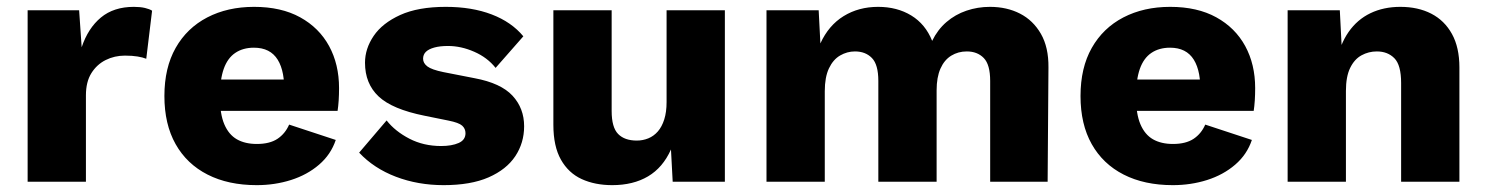

<svg xmlns="http://www.w3.org/2000/svg" viewBox="-20 -530 4335 560"><path d="M60.6 0V-500H210.8L218.2 -392.2Q236.8 -447.8 274.3 -478.9Q311.8 -510 370.4 -510Q389.4 -510 402.8 -506.8Q416.2 -503.6 423.6 -498.8L406.6 -358.6Q396.8 -362.6 381.4 -365.2Q366 -367.8 344.4 -367.8Q314 -367.8 288.2 -354.9Q262.4 -342 246.5 -316.6Q230.6 -291.2 230.6 -252V0Z M728.7 10Q645.8 10 585.4 -20.8Q524.9 -51.6 492.2 -109.6Q459.5 -167.6 459.5 -250Q459.5 -332.4 492.4 -390.4Q525.3 -448.4 584.5 -479.2Q643.8 -510 721 -510Q800.2 -510 855.5 -479.5Q910.8 -449 939.9 -395.6Q968.9 -342.2 968.9 -273.1Q968.9 -254.5 967.8 -236.9Q966.6 -219.2 964.6 -206.6H568.8V-298.1H890.4L808.5 -255.7Q811.7 -320.7 790 -355.8Q768.2 -390.9 720.7 -390.9Q688.7 -390.9 666.2 -375.7Q643.7 -360.6 632.5 -329Q621.4 -297.4 621.4 -247.3Q621.4 -197.8 634.2 -167.6Q647 -137.4 670.9 -123.7Q694.8 -110.1 729.1 -110.1Q766.7 -110.1 789.3 -125.1Q811.9 -140.2 823.3 -166.6L959.3 -121.8Q945.1 -79.3 910.6 -49.7Q876.2 -20.1 828.8 -5Q781.5 10 728.7 10Z M1273.9 10Q1199 10 1134.7 -14.5Q1070.5 -39 1027.5 -84.8L1107.6 -178.7Q1132.7 -146.9 1174.1 -125.5Q1215.5 -104.1 1266.6 -104.1Q1297.8 -104.1 1317.8 -113Q1337.7 -121.8 1337.7 -141.5Q1337.7 -154.6 1328 -163.5Q1318.2 -172.3 1288 -178.3L1218.5 -192.4Q1123.7 -211.4 1084.2 -248.8Q1044.6 -286.2 1044.6 -347Q1044.6 -388 1069.9 -425.3Q1095.1 -462.5 1147.3 -486.3Q1199.5 -510 1280.3 -510Q1356.3 -510 1414.1 -487.9Q1471.9 -465.8 1506.4 -424.1L1425.5 -332Q1401.4 -362.4 1363 -379.1Q1324.7 -395.9 1286.7 -395.9Q1263 -395.9 1246.5 -391.3Q1230.1 -386.7 1222 -378.7Q1214 -370.7 1214 -358.6Q1214 -345.8 1226.6 -336.2Q1239.2 -326.7 1273.3 -319.7L1364.3 -301.9Q1440.8 -287.6 1474.8 -250.9Q1508.7 -214.2 1508.7 -161.7Q1508.7 -113.3 1482.9 -74.4Q1457 -35.5 1405 -12.7Q1353 10 1273.9 10Z M1765.6 10Q1715.2 10 1676.6 -7.7Q1638 -25.4 1616 -64.4Q1594 -103.4 1594 -166V-500H1764V-206.2Q1764 -158.4 1782.9 -139.2Q1801.8 -120 1837.2 -120Q1855 -120 1870.9 -126.5Q1886.8 -133 1898.7 -146.6Q1910.6 -160.2 1917.4 -181.7Q1924.2 -203.2 1924.2 -232.2V-500H2094.2V0H1942L1937 -94Q1913.4 -41.2 1870.1 -15.6Q1826.8 10 1765.6 10Z M2215.6 0V-500H2367.8L2372.8 -403.4Q2396.8 -456 2440.6 -483Q2484.4 -510 2541.2 -510Q2596.6 -510 2637.9 -484.8Q2679.2 -459.6 2698.8 -410.8Q2714.8 -443.6 2740.5 -465.7Q2766.2 -487.8 2798.9 -498.9Q2831.6 -510 2867.4 -510Q2916.6 -510 2955 -490.3Q2993.4 -470.6 3016 -431.3Q3038.6 -392 3038 -333.2L3035.6 0H2868V-294Q2868 -341.6 2849.3 -360.8Q2830.6 -380 2799.8 -380Q2774.6 -380 2754.4 -367.6Q2734.2 -355.2 2723 -329.9Q2711.8 -304.6 2711.8 -266.8V0H2541.8V-294Q2541.8 -341.6 2523.1 -360.8Q2504.4 -380 2473.6 -380Q2450.8 -380 2430.4 -368.2Q2410 -356.4 2397.8 -330.7Q2385.6 -305 2385.6 -264V0Z M3400.7 10Q3317.8 10 3257.4 -20.8Q3196.9 -51.6 3164.2 -109.6Q3131.5 -167.6 3131.5 -250Q3131.5 -332.4 3164.4 -390.4Q3197.3 -448.4 3256.5 -479.2Q3315.8 -510 3393 -510Q3472.2 -510 3527.5 -479.5Q3582.8 -449 3611.9 -395.6Q3640.9 -342.2 3640.9 -273.1Q3640.9 -254.5 3639.8 -236.9Q3638.6 -219.2 3636.6 -206.6H3240.8V-298.1H3562.4L3480.5 -255.7Q3483.7 -320.7 3462 -355.8Q3440.2 -390.9 3392.7 -390.9Q3360.7 -390.9 3338.2 -375.7Q3315.7 -360.6 3304.5 -329Q3293.4 -297.4 3293.4 -247.3Q3293.4 -197.8 3306.2 -167.6Q3319 -137.4 3342.9 -123.7Q3366.8 -110.1 3401.1 -110.1Q3438.7 -110.1 3461.3 -125.1Q3483.9 -140.2 3495.3 -166.6L3631.3 -121.8Q3617.1 -79.3 3582.6 -49.7Q3548.2 -20.1 3500.8 -5Q3453.5 10 3400.7 10Z M3735.6 0V-500H3887.8L3896.6 -328L3877.6 -347.4Q3888.2 -400.6 3913.4 -436.8Q3938.6 -473 3977.1 -491.5Q4015.6 -510 4064.4 -510Q4116 -510 4154.6 -490.1Q4193.2 -470.2 4214.9 -430.9Q4236.6 -391.6 4236.6 -333.2V0H4066.6V-287.8Q4066.6 -340.2 4047 -360.1Q4027.4 -380 3995.8 -380Q3971.8 -380 3951.1 -368.7Q3930.4 -357.4 3918 -332Q3905.6 -306.6 3905.6 -264.8V0Z"/></svg>

Font: Work Sans
Style: Regular
Weight: 400
Designer: Wei Huang
Foundry: Wei Huang
Version: Version 2.006; ttfautohint (v1.8.1.43-b0c9)